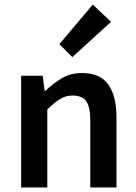

<svg xmlns="http://www.w3.org/2000/svg" viewBox="-20 -824 600 844"><path d="M73 0V-491H168L176 -425H180Q213 -457 251.5 -480Q290 -503 341 -503Q420 -503 456 -452.5Q492 -402 492 -308V0H377V-293Q377 -354 359 -379Q341 -404 300 -404Q268 -404 243.5 -388.5Q219 -373 188 -343V0ZM298 -573 241 -630 388 -804 468 -728Z"/></svg>

Font: Giro Semibold
Style: Regular
Weight: 600
Designer: Paul D. Hunt
Foundry: Adobe Systems Incorporated
Version: Version 1.000;PS 1.0;hotconv 1.0.88;makeotf.lib2.5.647800